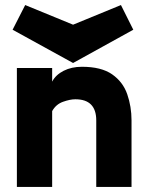

<svg xmlns="http://www.w3.org/2000/svg" viewBox="-20 -742 589 762"><path d="M47 0V-472H187V-418Q201 -445 232.5 -461Q264 -477 305 -477Q382 -477 425 -447Q468 -417 485 -368Q502 -319 502 -264V0H362V-264Q362 -348 279 -348Q258 -348 230 -338Q202 -328 187 -301V0ZM270 -492 30 -624 80 -722 270 -644 460 -722 509 -624Z"/></svg>

Font: Lil Grotesk Black
Style: Regular
Weight: 900
Designer: Bastien Sozeau
Foundry: NBR — Bastien Sozeau
Version: Version 3.003; ttfautohint (v1.8.4.7-5d5b);gftools[0.9.33]